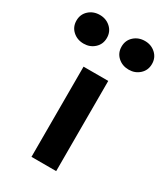

<svg xmlns="http://www.w3.org/2000/svg" viewBox="-232 -771 735 848"><g transform="rotate(30 135.5 -347.0)"><path d="M173 -621Q173 -653 195.5 -673.5Q218 -694 251 -694Q283 -694 305.5 -673.5Q328 -653 328 -621Q328 -589 305.5 -568.5Q283 -548 251 -548Q218 -548 195.5 -568.5Q173 -589 173 -621ZM-57 -621Q-57 -653 -34.5 -673.5Q-12 -694 21 -694Q53 -694 75.5 -673.5Q98 -653 98 -621Q98 -589 75.5 -568.5Q53 -548 21 -548Q-12 -548 -34.5 -568.5Q-57 -589 -57 -621ZM72 -460H198V0H72Z"/></g></svg>

Font: Von Semi
Style: Regular
Weight: 600
Version: Version 4.000; ttfautohint (v1.8.4.7-5d5b)